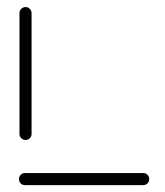

<svg xmlns="http://www.w3.org/2000/svg" viewBox="-20 -539 479 559"><path d="M414.4 -17.8Q414.4 -10.4 409.4 -5.2Q404.4 0 397 0H52.6Q45.2 0 40.2 -5.2Q35.2 -10.4 35.2 -17.8Q35.2 -25.2 40.4 -30.2Q45.6 -35.2 52.6 -35.2H397Q404.4 -35.2 409.4 -30.2Q414.4 -25.2 414.4 -17.8ZM54.4 -131.5Q47 -131.5 41.9 -136.7Q36.7 -141.9 36.7 -148.9V-501.1Q36.7 -508.1 42 -513.3Q47.4 -518.5 54.4 -518.5Q61.5 -518.5 66.7 -513.3Q71.9 -508.1 71.9 -501.1V-148.9Q71.9 -141.9 66.9 -136.7Q61.9 -131.5 54.4 -131.5Z"/></svg>

Font: 26F Galaxy Hebrew Light
Style: Regular
Weight: 300
Designer: C₂₉H₂₅N₃O₅
Version: Version 1.000